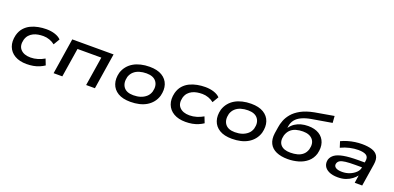

<svg xmlns="http://www.w3.org/2000/svg" viewBox="3 -1614 5144 2507"><g transform="rotate(20 2575.5 -360.5)"><path d="M339 9Q241 9 175 -29.5Q109 -68 83 -137Q57 -206 79 -297Q96 -359 132 -399.5Q168 -440 216.5 -463.5Q265 -487 320.5 -497.5Q376 -508 431 -508Q498 -508 552 -490Q606 -472 636 -440L585 -354Q553 -380 511 -395Q469 -410 426 -410Q388 -410 352.5 -404Q317 -398 286 -382.5Q255 -367 232 -341.5Q209 -316 197 -275Q175 -187 221.5 -138Q268 -89 359 -89Q409 -89 458.5 -104Q508 -119 550 -144L583 -60Q552 -39 514 -23Q476 -7 432 1Q388 9 339 9Z M714 0 792 -498H1366L1288 0H1166L1230 -404H899L835 0Z M1782 9Q1674 9 1608 -31Q1542 -71 1518.5 -141Q1495 -211 1518 -299Q1535 -351 1567 -390Q1599 -429 1643.5 -455Q1688 -481 1744.5 -494.5Q1801 -508 1866 -508Q1973 -508 2039 -468Q2105 -428 2128 -359Q2151 -290 2128 -201Q2112 -149 2080 -109.5Q2048 -70 2003.5 -43.5Q1959 -17 1903 -4Q1847 9 1782 9ZM1789 -85Q1844 -85 1888 -99.5Q1932 -114 1965 -143Q1998 -172 2012 -217Q2035 -303 1994 -358Q1953 -413 1856 -413Q1804 -413 1759 -399.5Q1714 -386 1682 -357Q1650 -328 1635 -283Q1613 -195 1653 -140Q1693 -85 1789 -85Z M2547 9Q2449 9 2383 -29.5Q2317 -68 2291 -137Q2265 -206 2287 -297Q2304 -359 2340 -399.5Q2376 -440 2424.5 -463.5Q2473 -487 2528.5 -497.5Q2584 -508 2639 -508Q2706 -508 2760 -490Q2814 -472 2844 -440L2793 -354Q2761 -380 2719 -395Q2677 -410 2634 -410Q2596 -410 2560.5 -404Q2525 -398 2494 -382.5Q2463 -367 2440 -341.5Q2417 -316 2405 -275Q2383 -187 2429.5 -138Q2476 -89 2567 -89Q2617 -89 2666.5 -104Q2716 -119 2758 -144L2791 -60Q2760 -39 2722 -23Q2684 -7 2640 1Q2596 9 2547 9Z M3193 9Q3085 9 3019 -31Q2953 -71 2929.5 -141Q2906 -211 2929 -299Q2946 -351 2978 -390Q3010 -429 3054.5 -455Q3099 -481 3155.5 -494.5Q3212 -508 3277 -508Q3384 -508 3450 -468Q3516 -428 3539 -359Q3562 -290 3539 -201Q3523 -149 3491 -109.5Q3459 -70 3414.5 -43.5Q3370 -17 3314 -4Q3258 9 3193 9ZM3200 -85Q3255 -85 3299 -99.5Q3343 -114 3376 -143Q3409 -172 3423 -217Q3446 -303 3405 -358Q3364 -413 3267 -413Q3215 -413 3170 -399.5Q3125 -386 3093 -357Q3061 -328 3046 -283Q3024 -195 3064 -140Q3104 -85 3200 -85Z M3967 9Q3874 9 3808.5 -20Q3743 -49 3713.5 -107Q3684 -165 3696 -252L3710 -340Q3716 -385 3735.5 -436Q3755 -487 3796 -536Q3837 -585 3908 -624Q3979 -663 4088 -684L4353 -730L4360 -636L4077 -588Q4004 -575 3950.5 -550Q3897 -525 3867 -486.5Q3837 -448 3829 -393L3827 -374H3828Q3857 -415 3895 -440Q3933 -465 3978.5 -477Q4024 -489 4075 -489Q4168 -489 4228.5 -451.5Q4289 -414 4311.5 -346.5Q4334 -279 4311 -190Q4289 -120 4236.5 -75.5Q4184 -31 4113.5 -11Q4043 9 3967 9ZM3972 -82Q4024 -82 4068 -93.5Q4112 -105 4144.5 -133Q4177 -161 4192 -209Q4215 -297 4171.5 -348Q4128 -399 4035 -399Q3985 -399 3940.5 -386.5Q3896 -374 3864.5 -344Q3833 -314 3817 -264Q3795 -178 3836.5 -130Q3878 -82 3972 -82Z M4664 9Q4588 9 4539.5 -14.5Q4491 -38 4472 -77Q4453 -116 4465 -165Q4479 -208 4519.5 -236.5Q4560 -265 4638.5 -279.5Q4717 -294 4844 -294H4952L4942 -222H4826Q4743 -222 4692 -216Q4641 -210 4616 -195.5Q4591 -181 4583 -154Q4573 -120 4601 -98.5Q4629 -77 4694 -77Q4749 -77 4797.5 -96.5Q4846 -116 4879.5 -148.5Q4913 -181 4918 -220L4934 -317Q4943 -373 4907.5 -396Q4872 -419 4797 -419Q4741 -419 4680 -405.5Q4619 -392 4558 -363L4532 -445Q4576 -466 4624 -480Q4672 -494 4721 -501Q4770 -508 4817 -508Q4899 -508 4955.5 -490Q5012 -472 5037.5 -429.5Q5063 -387 5051 -310L5002 0H4898L4914 -109L4916 -110Q4893 -79 4856.5 -51.5Q4820 -24 4773 -7.5Q4726 9 4664 9Z"/></g></svg>

Font: Nunito Sans 7pt Expanded SemiBold
Style: Italic
Weight: 600
Width: 7
Italic angle: -9°
Designer: Vernon Adams
Foundry: Vernon Adams
Version: Version 3.101;gftools[0.9.27]